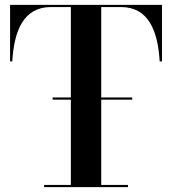

<svg xmlns="http://www.w3.org/2000/svg" viewBox="-20 -770 705 790"><path d="M161.5 -9V0H506.5V-9H396.5V-360H524V-369H396.5V-741H478C590 -741 629.5 -644.5 637 -517.5H646.5V-750H21.5V-517.5H30.5C38 -644.5 77.5 -741 189.5 -741H271.5V-369H196.5V-360H271.5V-9Z"/></svg>

Font: Bodoni* 24pt Medium
Style: Regular
Weight: 500
Version: Version 2.3